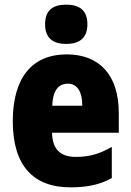

<svg xmlns="http://www.w3.org/2000/svg" viewBox="-20 -796 563 826"><path d="M265 -776C206 -776 174 -751 174 -691C174 -632 208 -607 265 -607C321 -607 356 -632 356 -691C356 -751 323 -776 265 -776ZM267 -562C119 -562 35 -463 35 -274C35 -86 121 10 283 10C356 10 411 -2 461 -30V-164C407 -133 363 -121 306 -121C238 -121 205 -156 204 -225H491V-310C491 -474 407 -562 267 -562ZM272 -436C310 -436 334 -405 334 -341H205C207 -410 234 -436 272 -436Z"/></svg>

Font: Noto Sans Devanagari UI Condensed Black
Style: Regular
Weight: 900
Width: 3
Designer: Jelle Bosma - Monotype Design Team
Foundry: Monotype Imaging Inc.
Version: Version 2.004